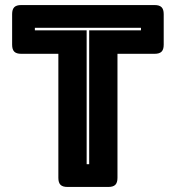

<svg xmlns="http://www.w3.org/2000/svg" viewBox="-20 -740 696 760"><path d="M409 0H247Q228 0 219.5 -8.5Q211 -17 211 -36V-527H64Q45 -527 36.5 -535.5Q28 -544 28 -563V-684Q28 -703 36.5 -711.5Q45 -720 64 -720H592Q611 -720 619.5 -711.5Q628 -703 628 -684V-563Q628 -544 619.5 -535.5Q611 -527 592 -527H445V-36Q445 -17 436.5 -8.5Q428 0 409 0ZM323 -90H333V-620H538V-630H118V-620H323Z"/></svg>

Font: Bungee Inline
Style: Regular
Weight: 400
Version: Version 1.000;PS 1.0;hotconv 1.0.72;makeotf.lib2.5.5900